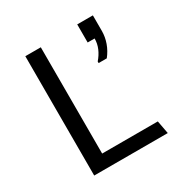

<svg xmlns="http://www.w3.org/2000/svg" viewBox="-161 -825 921 956"><g transform="rotate(-30 300.0 -347.0)"><path d="M109 0V-686H198V-75H518L532 0ZM408 -474V-483Q429 -507 440.5 -534Q452 -561 452 -590H412V-694H502V-605Q502 -570 490 -536.5Q478 -503 455 -474Z"/></g></svg>

Font: Chivo Mono Medium Light
Style: Regular
Weight: 300
Monospace: yes
Version: Version 1.008